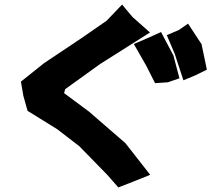

<svg xmlns="http://www.w3.org/2000/svg" viewBox="-20 -779 933 847"><path d="M518.6 -758.8 450.2 -687.5 338.9 -610.4 173.8 -500 72.3 -418.9 83 -356.4 101.6 -290 232.4 -209 330.1 -133.8 454.1 -6.8 502 47.9 582 16.6 642.6 -7.8 533.2 -147.5 372.1 -287.1 262.7 -368.2 267.6 -385.7 420.9 -496.1 641.6 -635.7 564.5 -704.1ZM570.3 -585 625 -489.3 664.1 -412.1 720.7 -416 771.5 -433.6 745.1 -534.2 690.4 -637.7 636.7 -613.3ZM715.8 -624 751 -541 789.1 -424.8 840.8 -446.3 892.6 -471.7 869.1 -584 809.6 -674.8 768.6 -646.5Z"/></svg>

Font: MaokenAssortedSans-Lite
Style: Lite
Weight: 400
Version: Version 1.400